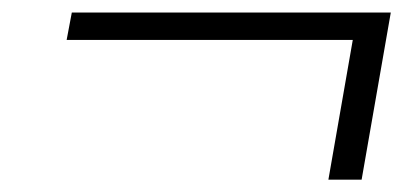

<svg xmlns="http://www.w3.org/2000/svg" viewBox="-20 -421 647 308"><path d="M506.8 -132.8 545.9 -356.9H86.9L95.2 -400.9H606.9L560.1 -132.8Z"/></svg>

Font: Linux Libertine G
Style: Italic
Weight: 400
Italic angle: -12°
Designer: Philipp H. Poll
Foundry: Philipp H. Poll
Version: Version 5.1.3